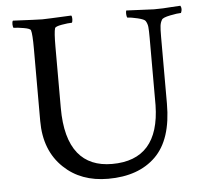

<svg xmlns="http://www.w3.org/2000/svg" viewBox="-49 -698 803 753"><g transform="rotate(-5 353.0 -321.5)"><path d="M144 -641.6Q158.2 -641.6 258.3 -646.5Q261.7 -642.6 261.5 -632.3Q261.2 -622.1 258.3 -618.2Q243.7 -618.2 218.3 -613.8Q192.9 -609.4 190.9 -602.5Q186 -586.9 186 -530.3V-289.1Q186 -168.9 233.9 -109.4Q279.8 -52.7 367.7 -52.7Q553.2 -52.7 557.1 -267.6V-532.2Q557.1 -562.5 555.7 -575.7Q554.2 -588.9 547.4 -599.6Q543.5 -606.4 517.3 -612.8Q491.2 -619.1 477.1 -619.1Q473.6 -624 473.4 -633.8Q473.1 -643.6 475.1 -647.5Q572.8 -642.6 583.5 -642.6Q603.5 -642.6 618.9 -643.3Q634.3 -644 652.8 -645.5Q671.4 -647 688 -647.5Q695.3 -635.3 688 -619.1Q674.3 -619.1 645.3 -613.3Q616.2 -607.4 611.8 -599.6Q605.5 -589.4 603.8 -576.2Q602.1 -563 602.1 -533.2V-269.5Q602.1 -128.9 534.7 -62.5Q467.3 3.9 347.2 3.9Q240.2 3.9 172.9 -60.5Q101.1 -128.4 101.1 -245.1V-530.3Q101.1 -586.9 96.2 -602.5Q94.2 -609.4 68.8 -613.8Q43.5 -618.2 28.8 -618.2Q25.9 -622.1 25.6 -632.3Q25.4 -642.6 28.8 -646.5Q128.9 -641.6 144 -641.6Z"/></g></svg>

Font: Amiri
Style: Regular
Weight: 400
Designer: Khaled Hosny
Version: Version 000.108